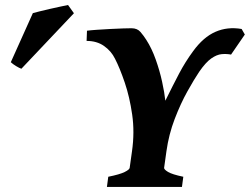

<svg xmlns="http://www.w3.org/2000/svg" viewBox="-20 -742 992 762"><path d="M951.7 -605 897 -525.4Q879.4 -528.8 859.9 -527.1Q840.3 -525.4 818.4 -510Q796.4 -494.6 770.5 -457Q751 -428.2 723.9 -379.6Q696.8 -331.1 673.3 -269.8Q649.9 -208.5 640.6 -142.1L631.3 -75.7Q630.9 -69.3 647 -59.6Q663.1 -49.8 707.5 -40.5L702.1 0H404.3L409.7 -40.5Q455.6 -49.8 474.6 -59.3Q493.7 -68.8 494.6 -75.7L503.9 -142.1Q514.6 -217.3 504.6 -287.1Q494.6 -356.9 475.1 -414.3Q455.6 -471.7 436.5 -508.8Q421.4 -539.6 392.8 -559.6Q364.3 -579.6 323.7 -579.6L325.2 -620.1Q339.8 -622.1 365 -623.8Q390.1 -625.5 418 -627Q445.8 -628.4 468.8 -629.2Q491.7 -629.9 502 -629.9Q524.9 -629.9 537.6 -615Q550.3 -600.1 560.5 -584Q582.5 -549.8 598.1 -505.6Q613.8 -461.4 623.3 -418Q632.8 -374.5 636.2 -342.3Q666.5 -403.8 690.9 -450.2Q715.3 -496.6 746.6 -539.1Q787.1 -594.7 835 -615.7Q882.8 -636.7 939 -627ZM273.4 -689.5 64.9 -469.2Q57.1 -471.7 44.2 -479.5Q31.2 -487.3 22.9 -495.1L110.4 -689.9Q118.7 -692.4 137.5 -697Q156.2 -701.7 178.7 -706.8Q201.2 -711.9 220.9 -716.1Q240.7 -720.2 250 -722.2Z"/></svg>

Font: Gentium Book Plus
Style: Bold Italic
Weight: 700
Italic angle: -8°
Designer: Victor Gaultney, Annie Olsen, Iska Routamaa, Becca Hirsbrunner
Foundry: SIL International
Version: Version 6.101